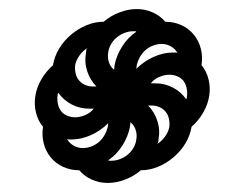

<svg xmlns="http://www.w3.org/2000/svg" viewBox="-20 -552 540 424"><path d="M185 -361H193Q179 -375 172.5 -395Q166 -415 170 -436Q170 -439 170.5 -441.5Q171 -444 173 -446Q163 -440 155.5 -429.5Q148 -419 146 -408Q145 -399 147 -390Q149 -381 154.5 -374.5Q160 -368 168 -364.5Q176 -361 185 -361ZM281 -400Q298 -417 319.5 -426.5Q341 -436 362 -436Q365 -436 367.5 -436Q370 -436 372 -435Q367 -444 357.5 -449.5Q348 -455 337 -455Q328 -455 318.5 -451.5Q309 -448 301.5 -441.5Q294 -435 289 -426Q284 -417 282 -408ZM232 -398 233 -408Q237 -429 249.5 -449Q262 -469 281 -482Q280 -483 278 -483Q276 -483 274 -483Q265 -483 255.5 -479.5Q246 -476 238 -469.5Q230 -463 225 -454Q220 -445 219 -436Q217 -425 220.5 -414.5Q224 -404 232 -398ZM391 -333Q392 -334 392.5 -336Q393 -338 393 -340Q394 -349 392 -358Q390 -367 385 -373.5Q380 -380 371.5 -383.5Q363 -387 354 -387Q343 -387 331.5 -382Q320 -377 313 -368H323Q344 -368 362 -358.5Q380 -349 391 -333ZM146 -293Q157 -293 168.5 -298Q180 -303 187 -312H177Q156 -312 138 -321.5Q120 -331 109 -347Q108 -346 107.5 -344Q107 -342 107 -340Q106 -331 108 -322Q110 -313 115 -306.5Q120 -300 128.5 -296.5Q137 -293 146 -293ZM163 -225Q172 -225 181.5 -228.5Q191 -232 198.5 -238.5Q206 -245 211 -254Q216 -263 218 -272L219 -280Q202 -263 180.5 -253.5Q159 -244 138 -244Q135 -244 132.5 -244Q130 -244 128 -245Q133 -236 142.5 -230.5Q152 -225 163 -225ZM327 -234Q337 -240 344.5 -250.5Q352 -261 354 -272Q355 -281 353 -290Q351 -299 345.5 -305.5Q340 -312 332 -315.5Q324 -319 315 -319H307Q321 -305 327.5 -285Q334 -265 330 -244Q330 -241 329.5 -238.5Q329 -236 327 -234ZM226 -197Q235 -197 244.5 -200.5Q254 -204 262 -210.5Q270 -217 275 -226Q280 -235 281 -244Q283 -255 279.5 -265.5Q276 -276 268 -282L267 -272Q263 -251 250.5 -231Q238 -211 219 -198Q220 -197 222 -197Q224 -197 226 -197ZM218 -148Q199 -148 182.5 -155.5Q166 -163 155 -176Q136 -176 119.5 -183.5Q103 -191 92 -204.5Q81 -218 76.5 -235.5Q72 -253 75 -272Q64 -285 59.5 -303Q55 -321 58 -340Q61 -359 71.5 -377Q82 -395 97 -408Q100 -427 110.5 -444.5Q121 -462 137 -475.5Q153 -489 171.5 -496.5Q190 -504 209 -504Q224 -517 243.5 -524.5Q263 -532 282 -532Q301 -532 317.5 -524.5Q334 -517 345 -504Q364 -504 380.5 -496.5Q397 -489 408 -475.5Q419 -462 423.5 -444.5Q428 -427 425 -408Q436 -395 440.5 -377Q445 -359 442 -340Q439 -321 428.5 -303Q418 -285 403 -272Q400 -253 389.5 -235.5Q379 -218 363 -204.5Q347 -191 328.5 -183.5Q310 -176 291 -176Q276 -163 256.5 -155.5Q237 -148 218 -148Z"/></svg>

Font: Iosevka Term Curly Extrabold
Style: Italic
Weight: 800
Italic angle: -9°
Designer: Belleve Invis
Foundry: Belleve Invis
Version: Version 32.3.0